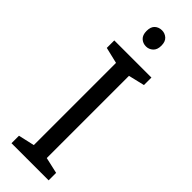

<svg xmlns="http://www.w3.org/2000/svg" viewBox="-302 -929 943 943"><g transform="rotate(45 169.5 -457.5)"><path d="M298 0H40V-52L124 -71V-642L40 -662V-714H298V-662L214 -642V-71L298 -52ZM171 -915Q191 -915 206.5 -901.5Q222 -888 222 -859Q222 -831 206.5 -817Q191 -803 171 -803Q149 -803 134 -817Q119 -831 119 -859Q119 -888 134 -901.5Q149 -915 171 -915Z"/></g></svg>

Font: Noto Sans Pahawh Hmong
Style: Regular
Weight: 400
Designer: Monotype Design Team
Foundry: Monotype Imaging Inc.
Version: Version 2.001; ttfautohint (v1.8.4.7-5d5b)